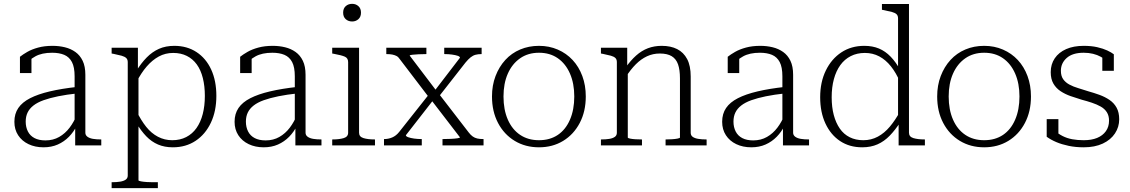

<svg xmlns="http://www.w3.org/2000/svg" viewBox="-20 -758 5893 1001"><path d="M383 -305V-271Q327 -265 283 -256Q239 -247 207 -235.5Q175 -224 154.5 -208Q134 -192 124 -171.5Q114 -151 114 -124Q114 -95 125.5 -72.5Q137 -50 160 -38Q183 -26 217 -26Q257 -26 288.5 -44Q320 -62 343 -92.5Q366 -123 380 -159L382 -106Q365 -71 339.5 -45Q314 -19 281 -4.5Q248 10 207 10Q163 10 128.5 -6.5Q94 -23 74.5 -53Q55 -83 55 -123Q55 -165 75.5 -195Q96 -225 137 -246Q178 -267 239.5 -281.5Q301 -296 383 -305ZM372 0V-109H369V-360Q369 -408 355 -434.5Q341 -461 315 -472Q289 -483 252 -483Q198 -483 164 -464Q130 -445 111 -418Q110 -426 112 -434Q114 -442 118 -449Q122 -456 128.5 -461Q135 -466 144 -467V-377H84V-462Q99 -474 122.5 -487.5Q146 -501 179 -510Q212 -519 254 -519Q288 -519 318.5 -511.5Q349 -504 373 -487Q397 -470 411 -441Q425 -412 425 -368V-66Q425 -53 436 -45Q447 -37 465 -34Q483 -31 507 -31H508V0Z M803 223H562V192H564Q588 192 606.5 189Q625 186 635.5 178.5Q646 171 646 157V-434Q646 -448 638 -455.5Q630 -463 614 -467.5Q598 -472 573 -477L562 -479V-509H699V-377L702 -372V182Q702 185 715 187.5Q728 190 745 191Q762 192 775 192H803ZM881 10Q838 10 804 -4.5Q770 -19 742.5 -47.5Q715 -76 690 -118L692 -178Q715 -131 742 -97Q769 -63 803.5 -45Q838 -27 878 -27Q919 -27 951 -43.5Q983 -60 1004.5 -90.5Q1026 -121 1037 -163.5Q1048 -206 1048 -258Q1048 -309 1037.5 -351Q1027 -393 1006 -422Q985 -451 954 -466.5Q923 -482 883 -482Q842 -482 808 -463.5Q774 -445 745 -411.5Q716 -378 692 -331L690 -387Q716 -429 745 -458.5Q774 -488 809 -503.5Q844 -519 889 -519Q955 -519 1004.5 -486.5Q1054 -454 1081 -395.5Q1108 -337 1108 -258Q1108 -179 1079.5 -118.5Q1051 -58 1000 -24Q949 10 881 10Z M1531 -305V-271Q1475 -265 1431 -256Q1387 -247 1355 -235.5Q1323 -224 1302.5 -208Q1282 -192 1272 -171.5Q1262 -151 1262 -124Q1262 -95 1273.5 -72.5Q1285 -50 1308 -38Q1331 -26 1365 -26Q1405 -26 1436.5 -44Q1468 -62 1491 -92.5Q1514 -123 1528 -159L1530 -106Q1513 -71 1487.5 -45Q1462 -19 1429 -4.5Q1396 10 1355 10Q1311 10 1276.5 -6.5Q1242 -23 1222.5 -53Q1203 -83 1203 -123Q1203 -165 1223.5 -195Q1244 -225 1285 -246Q1326 -267 1387.5 -281.5Q1449 -296 1531 -305ZM1520 0V-109H1517V-360Q1517 -408 1503 -434.5Q1489 -461 1463 -472Q1437 -483 1400 -483Q1346 -483 1312 -464Q1278 -445 1259 -418Q1258 -426 1260 -434Q1262 -442 1266 -449Q1270 -456 1276.5 -461Q1283 -466 1292 -467V-377H1232V-462Q1247 -474 1270.5 -487.5Q1294 -501 1327 -510Q1360 -519 1402 -519Q1436 -519 1466.5 -511.5Q1497 -504 1521 -487Q1545 -470 1559 -441Q1573 -412 1573 -368V-66Q1573 -53 1584 -45Q1595 -37 1613 -34Q1631 -31 1655 -31H1656V0Z M1816 -646Q1796 -646 1782.5 -658Q1769 -670 1769 -692Q1769 -714 1782.5 -726Q1796 -738 1816 -738Q1835 -738 1848.5 -726Q1862 -714 1862 -692Q1862 -670 1848.5 -658Q1835 -646 1816 -646ZM1852 -509V-66Q1852 -45 1875 -38Q1898 -31 1933 -31H1935V0H1712V-31H1714Q1749 -31 1772 -38Q1795 -45 1795 -66V-434Q1795 -455 1778 -462.5Q1761 -470 1723 -477L1712 -479V-509Z M2501 0H2287V-33H2289Q2310 -33 2330.5 -34Q2351 -35 2364.5 -37Q2378 -39 2378 -42L2222 -245L2218 -248L2064 -450Q2057 -461 2047.5 -466Q2038 -471 2025.5 -473.5Q2013 -476 1995 -476H1994V-509H2203V-476H2201Q2182 -476 2162 -475Q2142 -474 2129 -472.5Q2116 -471 2116 -468L2258 -281L2262 -277L2424 -67Q2434 -54 2444.5 -46.5Q2455 -39 2468 -36Q2481 -33 2500 -33H2501ZM1982 0V-33H1983Q2005 -33 2025 -41.5Q2045 -50 2061 -70L2217 -267L2244 -243L2096 -53Q2096 -47 2108.5 -42.5Q2121 -38 2139.5 -35.5Q2158 -33 2177 -33H2179V0ZM2263 -248 2240 -277 2378 -457Q2378 -463 2366.5 -467Q2355 -471 2336.5 -473.5Q2318 -476 2299 -476H2296V-509H2491V-476H2490Q2473 -476 2459.5 -472.5Q2446 -469 2433.5 -459Q2421 -449 2407 -432Z M3034 -255Q3034 -177 3002.5 -117Q2971 -57 2916 -23.5Q2861 10 2790 10Q2719 10 2663.5 -23.5Q2608 -57 2576.5 -117Q2545 -177 2545 -255Q2545 -313 2563.5 -361.5Q2582 -410 2614.5 -445.5Q2647 -481 2692 -500Q2737 -519 2790 -519Q2843 -519 2888 -499.5Q2933 -480 2965.5 -445Q2998 -410 3016 -361.5Q3034 -313 3034 -255ZM2605 -255Q2605 -186 2627.5 -134.5Q2650 -83 2691.5 -55Q2733 -27 2790 -27Q2847 -27 2888 -54.5Q2929 -82 2951.5 -134Q2974 -186 2974 -255Q2974 -323 2951.5 -374.5Q2929 -426 2888 -454.5Q2847 -483 2790 -483Q2733 -483 2691.5 -454Q2650 -425 2627.5 -374Q2605 -323 2605 -255Z M3113 0V-31H3115Q3139 -31 3157 -34Q3175 -37 3185.5 -44.5Q3196 -52 3196 -66V-434Q3196 -448 3188.5 -455.5Q3181 -463 3165 -467.5Q3149 -472 3124 -477L3113 -479V-509H3250V-401L3253 -397V-41Q3253 -38 3264.5 -35.5Q3276 -33 3293 -32Q3310 -31 3324 -31H3327V0ZM3664 0H3450V-31H3452Q3466 -31 3483 -32Q3500 -33 3512.5 -35.5Q3525 -38 3525 -41V-349Q3525 -394 3515 -422.5Q3505 -451 3482 -465Q3459 -479 3420 -479Q3384 -479 3353 -464.5Q3322 -450 3295 -423Q3268 -396 3243 -357L3241 -405Q3268 -443 3296.5 -468.5Q3325 -494 3358 -506.5Q3391 -519 3430 -519Q3477 -519 3510.5 -502Q3544 -485 3562.5 -450Q3581 -415 3581 -359V-66Q3581 -52 3591.5 -44.5Q3602 -37 3620.5 -34Q3639 -31 3662 -31H3664Z M4073 -305V-271Q4017 -265 3973 -256Q3929 -247 3897 -235.5Q3865 -224 3844.5 -208Q3824 -192 3814 -171.5Q3804 -151 3804 -124Q3804 -95 3815.5 -72.5Q3827 -50 3850 -38Q3873 -26 3907 -26Q3947 -26 3978.5 -44Q4010 -62 4033 -92.5Q4056 -123 4070 -159L4072 -106Q4055 -71 4029.5 -45Q4004 -19 3971 -4.5Q3938 10 3897 10Q3853 10 3818.5 -6.5Q3784 -23 3764.5 -53Q3745 -83 3745 -123Q3745 -165 3765.5 -195Q3786 -225 3827 -246Q3868 -267 3929.5 -281.5Q3991 -296 4073 -305ZM4062 0V-109H4059V-360Q4059 -408 4045 -434.5Q4031 -461 4005 -472Q3979 -483 3942 -483Q3888 -483 3854 -464Q3820 -445 3801 -418Q3800 -426 3802 -434Q3804 -442 3808 -449Q3812 -456 3818.5 -461Q3825 -466 3834 -467V-377H3774V-462Q3789 -474 3812.5 -487.5Q3836 -501 3869 -510Q3902 -519 3944 -519Q3978 -519 4008.5 -511.5Q4039 -504 4063 -487Q4087 -470 4101 -441Q4115 -412 4115 -368V-66Q4115 -53 4126 -45Q4137 -37 4155 -34Q4173 -31 4197 -31H4198V0Z M4719 -66Q4719 -45 4742 -38Q4765 -31 4801 -31H4802V0H4665V-125L4662 -127V-662Q4662 -676 4654.5 -683.5Q4647 -691 4630.5 -695.5Q4614 -700 4589 -705L4578 -707V-737H4719ZM4486 -519Q4529 -519 4562.5 -505Q4596 -491 4623.5 -462.5Q4651 -434 4674 -392L4672 -331Q4652 -378 4625 -412Q4598 -446 4564 -464Q4530 -482 4489 -482Q4448 -482 4415.5 -465.5Q4383 -449 4361 -418.5Q4339 -388 4327.5 -345.5Q4316 -303 4316 -251Q4316 -199 4327 -158Q4338 -117 4358.5 -87.5Q4379 -58 4410 -42.5Q4441 -27 4481 -27Q4522 -27 4556.5 -45.5Q4591 -64 4619.5 -98Q4648 -132 4673 -178L4675 -123Q4648 -81 4619 -51Q4590 -21 4555 -5.5Q4520 10 4475 10Q4409 10 4360 -22.5Q4311 -55 4283.5 -114Q4256 -173 4256 -251Q4256 -330 4285.5 -390.5Q4315 -451 4366.5 -485Q4418 -519 4486 -519Z M5355 -255Q5355 -177 5323.5 -117Q5292 -57 5237 -23.5Q5182 10 5111 10Q5040 10 4984.5 -23.5Q4929 -57 4897.5 -117Q4866 -177 4866 -255Q4866 -313 4884.5 -361.5Q4903 -410 4935.5 -445.5Q4968 -481 5013 -500Q5058 -519 5111 -519Q5164 -519 5209 -499.5Q5254 -480 5286.5 -445Q5319 -410 5337 -361.5Q5355 -313 5355 -255ZM4926 -255Q4926 -186 4948.5 -134.5Q4971 -83 5012.5 -55Q5054 -27 5111 -27Q5168 -27 5209 -54.5Q5250 -82 5272.5 -134Q5295 -186 5295 -255Q5295 -323 5272.5 -374.5Q5250 -426 5209 -454.5Q5168 -483 5111 -483Q5054 -483 5012.5 -454Q4971 -425 4948.5 -374Q4926 -323 4926 -255Z M5762 -129Q5762 -155 5750.5 -173Q5739 -191 5718.5 -202.5Q5698 -214 5672.5 -222.5Q5647 -231 5620 -238Q5590 -247 5561.5 -257Q5533 -267 5509.5 -282.5Q5486 -298 5472 -322Q5458 -346 5458 -382Q5458 -423 5479 -454Q5500 -485 5538.5 -502Q5577 -519 5630 -519Q5670 -519 5700.5 -512Q5731 -505 5752.5 -495Q5774 -485 5787 -475V-389H5727V-471Q5732 -469 5736.5 -465.5Q5741 -462 5744 -457.5Q5747 -453 5748.5 -447.5Q5750 -442 5749 -437Q5737 -452 5719 -462Q5701 -472 5678.5 -477.5Q5656 -483 5630 -483Q5572 -483 5541.5 -456Q5511 -429 5511 -389Q5511 -362 5523 -345Q5535 -328 5555.5 -317Q5576 -306 5601.5 -298.5Q5627 -291 5654 -282Q5683 -274 5712 -263.5Q5741 -253 5764.5 -237Q5788 -221 5801.5 -196.5Q5815 -172 5815 -136Q5815 -96 5793 -62.5Q5771 -29 5729.5 -9.5Q5688 10 5630 10Q5588 10 5552 2.5Q5516 -5 5487.5 -17Q5459 -29 5437 -45V-137H5498V-29Q5490 -36 5485 -42.5Q5480 -49 5477.5 -55Q5475 -61 5475 -67Q5475 -73 5476 -79Q5496 -61 5519.5 -49Q5543 -37 5570.5 -32Q5598 -27 5630 -27Q5671 -27 5700 -39Q5729 -51 5745.5 -74Q5762 -97 5762 -129Z"/></svg>

Font: Roboto Serif 36pt ExtraLight
Style: Regular
Weight: 250
Designer: Greg Gazdowicz
Foundry: Commercial Type
Version: Version 1.008